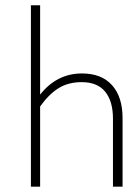

<svg xmlns="http://www.w3.org/2000/svg" viewBox="-20 -702 524 722"><path d="M288.1 -425.8Q361.8 -425.8 401.4 -381.6Q440.9 -337.4 440.9 -257.8V0H404.8V-255.9Q404.8 -321.3 375.5 -357.2Q346.2 -393.1 287.1 -393.1Q237.3 -393.1 200.9 -370.8Q164.6 -348.6 130.9 -301.8V0H96.2V-682.1H130.9V-346.2Q193.8 -425.8 288.1 -425.8Z"/></svg>

Font: Fira Sans Compressed UltraLight
Style: Regular
Weight: 200
Width: 1
Designer: Carrois Corporate & Edenspiekermann AG
Foundry: Carrois Corporate GbR & Edenspiekermann AG
Version: Version 4.203;PS 004.203;hotconv 1.0.88;makeotf.lib2.5.64775